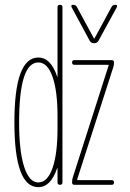

<svg xmlns="http://www.w3.org/2000/svg" viewBox="-20 -770 540 800"><path d="M353.5 -600.6 278.3 -740.2Q274.4 -750 284.2 -750Q295.9 -750 300.8 -740.2L371.1 -610.4Q371.1 -609.4 372.1 -609.4Q374 -609.4 374 -610.4L444.3 -740.2Q449.2 -750 460.9 -750Q470.7 -750 466.8 -740.2L390.6 -600.6Q384.8 -589.8 372.1 -589.8Q359.4 -589.8 353.5 -600.6ZM283.2 -30.3 432.6 -497.1V-499Q432.6 -500 431.6 -500H290Q280.3 -500 280.3 -509.8Q280.3 -519.5 290 -519.5H445.3Q455.1 -519.5 455.1 -509.8Q455.1 -499 452.1 -490.2L301.8 -23.4V-21.5Q301.8 -20.5 302.7 -19.5H445.3Q455.1 -19.5 455.1 -9.8Q455.1 0 445.3 0H290Q280.3 0 280.3 -9.8Q280.3 -21.5 283.2 -30.3ZM139.6 -509.8Q59.6 -509.8 59.6 -259.8Q59.6 -140.6 80.6 -75.2Q101.6 -9.8 139.6 -9.8Q177.7 -9.8 198.7 -69.3Q219.7 -128.9 219.7 -235.4V-285.2Q219.7 -391.6 198.7 -450.7Q177.7 -509.8 139.6 -509.8ZM139.6 9.8Q40 9.8 40 -260.3Q40 -530.3 139.6 -530.3Q191.4 -530.3 217.8 -452.1Q217.8 -450.2 218.8 -450.2Q219.7 -450.2 219.7 -451.2V-740.2Q219.7 -750 230 -750Q240.2 -750 240.2 -740.2V-9.8Q240.2 0 230 0Q219.7 0 219.7 -9.8V-68.4Q219.7 -69.3 218.8 -69.3Q217.8 -69.3 217.8 -68.4Q191.4 9.8 139.6 9.8Z"/></svg>

Font: Rounded-X Mgen+ 1m thin
Style: Regular
Weight: 100
Designer: [Source Han Sans]
Ryoko NISHIZUKA  (kana & ideographs); Paul D. Hunt (Latin, Greek & Cyrillic); Wenlong ZHANG  (bopomofo
Version: Version 1.059.20150602